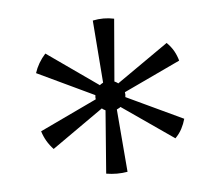

<svg xmlns="http://www.w3.org/2000/svg" viewBox="-36 -773 492 421"><g transform="rotate(-5 210.0 -563.0)"><path d="M195 -563 182 -731Q206 -736 229 -731L215 -563L229 -394Q206 -390 182 -394ZM200 -555 48 -627Q55 -649 72 -668L210 -571L363 -499Q360 -488 354.5 -477.5Q349 -467 340 -458ZM210 -555 72 -458Q55 -476 48 -499L200 -571L339 -668Q349 -658 354.5 -648Q360 -638 363 -627ZM205 -530Q192 -530 182.5 -539.5Q173 -549 173 -563Q173 -576 182.5 -586Q192 -596 205 -596Q219 -596 229 -586Q239 -576 239 -563Q239 -549 229 -539.5Q219 -530 205 -530Z"/></g></svg>

Font: Murecho Thin Light
Style: Regular
Weight: 300
Version: Version 1.010